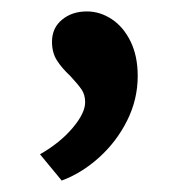

<svg xmlns="http://www.w3.org/2000/svg" viewBox="-20 -137 307 336"><path d="M88 179 50 133Q85 113 107 87Q129 61 129 42Q129 29 123 20Q117 11 103 -4Q88 -18 79.5 -31.5Q71 -45 71 -64Q71 -88 88.5 -102.5Q106 -117 132 -117Q155 -117 175.5 -103.5Q196 -90 208.5 -64.5Q221 -39 221 -4Q221 37 202.5 74Q184 111 153.5 138.5Q123 166 88 179Z"/></svg>

Font: Lexend
Style: Regular
Weight: 400
Designer: Thomas Jockin
Foundry: Lexend
Version: Version 1.000